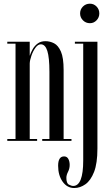

<svg xmlns="http://www.w3.org/2000/svg" viewBox="-20 -744 578 1014"><path d="M18.5 0V-10H62V-513.5H18.5V-523.5H137V-449.5Q142.5 -466.5 152.5 -484.2Q162.5 -502 179 -514.2Q195.5 -526.5 220 -526.5Q244 -526.5 265.8 -515.2Q287.5 -504 301.8 -471.5Q316 -439 316 -374.5V-10H357.5V0H203V-10H241V-364.5Q241 -440 230 -475Q219 -510 195.5 -510Q180.5 -510 167.2 -491.8Q154 -473.5 145.8 -449.5Q137.5 -425.5 137 -408.5V-10H176V0ZM455 -621.5Q433 -621.5 418 -636.8Q403 -652 403 -673Q403 -694.5 418 -709.5Q433 -724.5 455 -724.5Q475.5 -724.5 490 -709.5Q504.5 -694.5 504.5 -673Q504.5 -652 490 -636.8Q475.5 -621.5 455 -621.5ZM372 249Q334.5 249 310.8 215.5Q287 182 287 131.5Q287 82 318.5 82Q333.5 82 340.8 95.2Q348 108.5 348 127Q348 146.5 339.2 163.5Q330.5 180.5 330.5 195Q330.5 224 343.8 231Q357 238 366.5 238Q419.5 238 419.5 103V-513.5H375.5V-523.5H494.5V40.5Q494.5 118.5 476.8 164Q459 209.5 431 229.2Q403 249 372 249Z"/></svg>

Font: Imbue 100pt
Style: Regular
Weight: 400
Designer: Tyler Finck
Foundry: Etcetera Type Company
Version: Version 1.102; ttfautohint (v1.8.3)